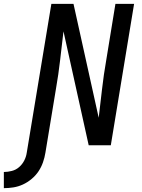

<svg xmlns="http://www.w3.org/2000/svg" viewBox="-117 -755 737 998"><path d="M-97 223V139Q-77 139 -55.5 133.5Q-34 128 -17.5 113.5Q-1 99 9 79.5Q19 60 22 39L150 -735H265L396 -143Q405 -218 413.5 -292.5Q422 -367 435 -441L483 -735H580L459 0H344L213 -592Q204 -517 195.5 -442.5Q187 -368 174 -294L119 39Q115 64 106.5 88.5Q98 113 83.5 135Q69 157 47.5 175Q26 193 2 204Q-22 215 -47 219Q-72 223 -97 223Z"/></svg>

Font: Iosevka Aile Medium
Style: Italic
Weight: 500
Italic angle: -9°
Designer: Belleve Invis
Foundry: Belleve Invis
Version: Version 31.1.0; ttfautohint (v1.8.4)